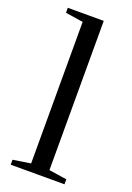

<svg xmlns="http://www.w3.org/2000/svg" viewBox="-136 -746 549 798"><g transform="rotate(20 138.5 -347.0)"><path d="M179 -34 258 -22V0H20V-22L98 -34V-660L20 -672V-694H179Z"/></g></svg>

Font: Libra Serif Modern
Style: Regular
Weight: 400
Designer: Stefan Peev, Context Ltd
Foundry: Stefan Peev, Context Ltd
Version: Version 1.000